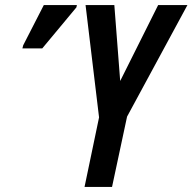

<svg xmlns="http://www.w3.org/2000/svg" viewBox="-20 -734 756 754"><path d="M312 0 369 -273 316 -714H429L452 -416L601 -714H716L479 -276L420 0ZM68 -544 71 -556 152 -714H282L280 -705L146 -544Z"/></svg>

Font: Noto Sans ExtraCondensed SemiBold
Style: Italic
Weight: 600
Width: 2
Italic angle: -12°
Designer: Monotype Design Team
Foundry: Monotype Imaging Inc.
Version: Version 2.013; ttfautohint (v1.8.4.7-5d5b)